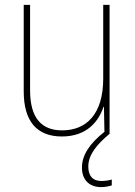

<svg xmlns="http://www.w3.org/2000/svg" viewBox="-20 -548 553 785"><path d="M341 133C341 83 379 40 427 0H428V-528H402V-227C402 -82 334 -15 234 -15C150 -15 103 -65 103 -179V-528H77V-174C77 -53 130 10 233 10C335 10 383 -51 403 -111H405L407 -9C346 39 315 87 315 137C315 190 348 217 393 217C411 217 428 213 437 210V186C428 189 411 192 395 192C359 192 341 171 341 133Z"/></svg>

Font: Noto Sans Sinhala SemiCondensed Thin
Style: Regular
Weight: 100
Width: 4
Designer: Jelle Bosma - Monotype Design Team
Foundry: Monotype Imaging Inc.
Version: Version 2.006